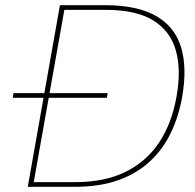

<svg xmlns="http://www.w3.org/2000/svg" viewBox="-20 -720 752 740"><path d="M29 -343 32 -361H395L392 -343ZM87 0 211 -700H384Q508 -700 580.5 -659Q653 -618 677.5 -539Q702 -460 682 -346Q669 -272 639 -209Q609 -146 559 -99Q509 -52 437 -26Q365 0 268 0ZM110 -18H269Q383 -18 463.5 -57.5Q544 -97 593 -170.5Q642 -244 660 -346Q679 -449 658 -524.5Q637 -600 571 -641Q505 -682 387 -682H228Z"/></svg>

Font: DM Sans 18pt Thin
Style: Italic
Weight: 250
Italic angle: -10°
Designer: Colophon Foundry, Jonny Pinhorn
Foundry: Colophon Foundry
Version: Version 4.004;gftools[0.9.30]